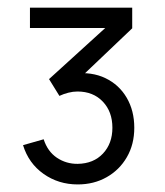

<svg xmlns="http://www.w3.org/2000/svg" viewBox="-20 -740 430 500"><path d="M182.3 -259.7Q132.3 -259.7 93.4 -287.2Q54.5 -314.7 40 -362L93.7 -377.3Q104 -345.5 128.2 -329.2Q152.5 -313 182.3 -313.3Q223.8 -314 248.2 -340.2Q272.7 -366.3 272.7 -407.3Q272.7 -449.2 247.7 -475.4Q222.7 -501.7 181.7 -501.7Q170.2 -501.7 158 -498.6Q145.8 -495.5 134.7 -490.3L107.7 -534L283.7 -694L294 -667H58V-720H324.3V-666.3L173 -522.3L171.3 -548.3Q219 -553.7 254.7 -536.4Q290.3 -519.2 310 -485.4Q329.7 -451.7 329.7 -407.3Q329.7 -364 310.4 -330.8Q291.2 -297.5 257.8 -278.6Q224.5 -259.7 182.3 -259.7Z"/></svg>

Font: Manrope ExtraLight
Style: Regular
Weight: 200
Designer: Mikhail Sharanda
Foundry: Mikhail Sharanda
Version: Version 4.505